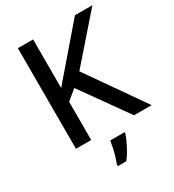

<svg xmlns="http://www.w3.org/2000/svg" viewBox="-219 -930 1069 1180"><g transform="rotate(-30 316.0 -339.5)"><path d="M632 -93H507L273 -422L203 -364V-93H95V-807H203V-462Q229 -492 255 -522.5Q281 -553 307 -583L500 -807H624L351 -495ZM405 -23Q396 6 373.5 50Q351 94 325 128H265V116Q272 98 280 71.5Q288 45 294 17Q300 -11 303 -32H405Z"/></g></svg>

Font: Noto Sans Kannada UI Medium
Style: Regular
Weight: 500
Designer: Jelle Bosma - Monotype Design Team
Foundry: Monotype Imaging Inc.
Version: Version 2.005; ttfautohint (v1.8.4.7-5d5b)